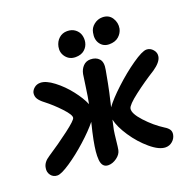

<svg xmlns="http://www.w3.org/2000/svg" viewBox="-171 -1113 1314 1311"><g transform="rotate(-20 486.0 -457.0)"><path d="M691.9 -758.8Q649.9 -758.8 626.7 -791Q603.5 -823.2 613.8 -872.1Q619.6 -904.8 647.2 -926.5Q674.8 -948.2 708 -948.2Q754.9 -948.2 777.8 -912.6Q800.8 -877 793 -835Q786.1 -803.7 760.5 -781.2Q734.9 -758.8 691.9 -758.8ZM445.8 -754.9Q401.9 -754.9 376.2 -787.4Q350.6 -819.8 358.9 -861.8Q366.2 -897.9 390.9 -919.9Q415.5 -941.9 450.2 -941.9Q484.9 -941.9 508.1 -923.8Q531.2 -905.8 538.6 -880.1Q545.9 -854.5 541 -828.1Q534.7 -796.9 510.5 -775.9Q486.3 -754.9 445.8 -754.9ZM53.2 -38.1Q22.9 -38.1 5.6 -61Q-11.7 -84 -5.9 -113.8Q-0.5 -153.3 44.9 -182.1Q130.9 -238.3 207.5 -296.4Q284.2 -354.5 287.1 -371.1Q292 -391.6 242.2 -444.8Q192.4 -498 139.2 -539.1Q111.3 -560.1 99.1 -579.6Q86.9 -599.1 90.8 -624Q95.7 -643.6 113.8 -658.2Q131.8 -672.9 157.2 -672.9Q198.2 -672.9 254.2 -630.1Q310.1 -587.4 355.2 -529.3Q400.4 -471.2 420.9 -421.9Q430.7 -469.2 440.7 -543Q450.7 -616.7 453.1 -628.9Q459.5 -662.1 480.5 -684.1Q501.5 -706.1 533.2 -706.1Q573.7 -706.1 596.2 -681.4Q618.7 -656.7 607.9 -602.1Q605 -582 590.8 -510.3Q576.7 -438.5 567.9 -404.8Q565.9 -394.5 561.5 -376.2Q557.1 -357.9 555.2 -350.1Q590.3 -398.9 663.6 -467Q736.8 -535.2 810.8 -586.7Q884.8 -638.2 916 -638.2Q943.4 -638.2 963.1 -615.2Q982.9 -592.3 977.1 -564Q969.7 -526.4 912.1 -486.8Q830.6 -436 755.9 -378.7Q681.2 -321.3 676.8 -296.9Q669.9 -262.7 727.3 -200.2Q784.7 -137.7 850.1 -96.2Q874 -82 883.8 -66.4Q893.6 -50.8 889.2 -28.8Q883.8 -2.4 862.5 15.9Q841.3 34.2 813 34.2Q766.1 34.2 704.1 -18.1Q642.1 -70.3 594.7 -141.4Q547.4 -212.4 535.2 -268.1Q530.3 -244.1 520 -199.2Q515.6 -173.8 510.5 -124.5Q505.4 -75.2 502 -59.1Q496.1 -29.3 465.6 -7.1Q435.1 15.1 403.8 15.1Q380.9 15.1 368.2 0.7Q355.5 -13.7 353 -41.7Q350.6 -69.8 354 -103Q357.4 -136.2 366.2 -182.1Q376 -232.9 394 -303.2Q352.5 -251.5 283 -189Q213.4 -126.5 147.5 -82.3Q81.5 -38.1 53.2 -38.1Z"/></g></svg>

Font: Shantell Sans Irregular
Style: Bold Italic
Weight: 700
Italic angle: -11.31°
Designer: Stephen Nixon, Anya Danilova, Shantell Martin
Foundry: Arrow Type
Version: Version 1.006;[9816181b4]